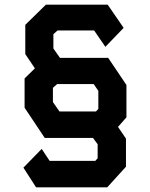

<svg xmlns="http://www.w3.org/2000/svg" viewBox="-20 -800 640 820"><path d="M176 -780 88 -694V-569L129 -508L85 -465V-340L171 -211H377L397 -184V-124L387 -113H192L158 -164L80 -84L134 0H438L518 -88V-208L484 -258L520 -299V-437L442 -553H236L208 -593V-654L226 -670H382L430 -600L508 -681L440 -780ZM234 -324 206 -364V-425L224 -441H380L400 -412V-335L390 -324Z"/></svg>

Font: Kode Mono
Style: Bold
Weight: 700
Monospace: yes
Designer: Isa Ozler
Foundry: Kadena LLC
Version: Version 1.206;gftools[0.9.28]